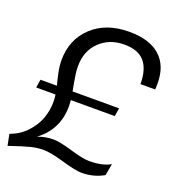

<svg xmlns="http://www.w3.org/2000/svg" viewBox="-137 -828 865 944"><g transform="rotate(20 296.0 -356.0)"><path d="M453.1 -308.1H223.1Q225.1 -288.6 225.1 -277.8Q225.1 -153.3 127.9 -82Q168 -97.2 210 -97.2Q243.2 -97.2 310.1 -77.1Q377 -57.1 409.2 -57.1Q478.5 -57.1 521 -81.1L509.8 -20Q458 9.8 394 9.8Q362.8 9.8 290.8 -11.2Q218.8 -32.2 181.2 -32.2Q149.4 -32.2 116 -23.9Q82.5 -15.6 7.8 9.8L-3.9 -48.8Q45.4 -66.4 80.3 -103.3Q115.2 -140.1 130.6 -182.6Q146 -225.1 146 -271Q146 -290 143.1 -308.1H42L48.8 -351.1H134.8Q127.4 -377 120.1 -412.6Q112.8 -448.2 112.8 -477.1Q112.8 -585.4 185.8 -653.8Q258.8 -722.2 379.9 -722.2Q485.4 -722.2 540.8 -672.9Q596.2 -623.5 596.2 -530.8Q596.2 -510.3 595.2 -499H518.1Q518.1 -576.2 484.4 -615.5Q450.7 -654.8 377.9 -654.8Q300.8 -654.8 250 -606Q199.2 -557.1 199.2 -477.1Q199.2 -457.5 201.7 -438.2Q204.1 -418.9 209.7 -388.7Q215.3 -358.4 216.8 -351.1H460Z"/></g></svg>

Font: Creato Display
Style: Italic
Weight: 400
Italic angle: -10°
Version: Version 1.000